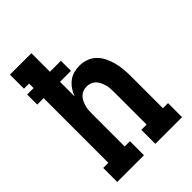

<svg xmlns="http://www.w3.org/2000/svg" viewBox="-215 -832 930 930"><g transform="rotate(-45 250.0 -367.5)"><path d="M28 0V-96H63V-539H19V-608H63V-639H28V-735H175V-608H250V-539H175V-439Q182 -458 193.5 -475Q205 -492 221 -504.5Q237 -517 256.5 -522.5Q276 -528 296 -528Q320 -528 342.5 -520Q365 -512 382 -495.5Q399 -479 409.5 -457.5Q420 -436 426 -413.5Q432 -391 434.5 -367.5Q437 -344 437 -320V-96H472V0H289V-96H325V-320Q325 -333 324 -345.5Q323 -358 319.5 -370Q316 -382 310.5 -393.5Q305 -405 296 -414Q287 -423 275 -427.5Q263 -432 250 -432Q237 -432 225 -427.5Q213 -423 204 -414Q195 -405 189.5 -393.5Q184 -382 180.5 -370Q177 -358 176 -345.5Q175 -333 175 -320V-96H211V0Z"/></g></svg>

Font: Iosevka Gothic
Style: Bold
Weight: 700
Monospace: yes
Designer: Belleve Invis
Foundry: Belleve Invis
Version: Version 15.5.1; ttfautohint (v1.8.4)